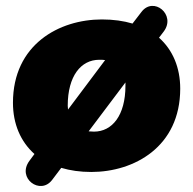

<svg xmlns="http://www.w3.org/2000/svg" viewBox="-20 -572 656 652"><path d="M290 12C435 12 592 -73 592 -271C592 -342 567 -402 520 -444L536 -465C579 -522 501 -586 460 -531L430 -492C400 -501 365 -506 326 -506C181 -506 24 -421 24 -223C24 -151 50 -91 97 -49L80 -26C36 33 117 92 157 39L188 -2C218 7 252 12 290 12ZM299 -125 281 -126 406 -292V-281C406 -180 361 -125 299 -125ZM210 -213C210 -314 255 -369 317 -369C324 -369 331 -369 337 -368L211 -200Z"/></svg>

Font: SN Pro Black
Style: Italic
Weight: 900
Italic angle: -9°
Designer: Tobias Whetton
Foundry: Supernotes
Version: Version 1.001;Glyphs 3.2 (3249)